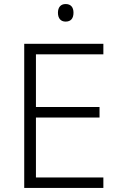

<svg xmlns="http://www.w3.org/2000/svg" viewBox="-20 -931 593 951"><path d="M305 -911C281 -911 267 -895 267 -868C267 -840 281 -824 305 -824C331 -824 344 -840 344 -868C344 -895 331 -911 305 -911ZM492 0V-52H158V-349H473V-401H158V-662H492V-714H100V0Z"/></svg>

Font: Noto Sans Khmer UI Light
Style: Regular
Weight: 300
Designer: Danh Hong and the Monotype Design Team
Foundry: Monotype Imaging Inc.
Version: Version 2.002